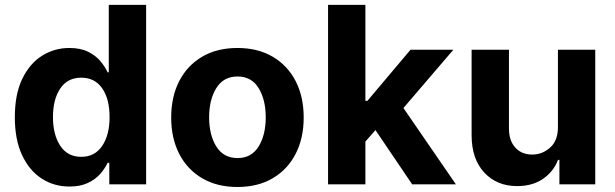

<svg xmlns="http://www.w3.org/2000/svg" viewBox="-20 -747 2492 778"><path d="M572.1 0V-727.3H420.8V-453.8H416.2Q405.9 -476.2 387.1 -498.9Q368.3 -521.7 337.4 -537.1Q306.5 -552.6 261 -552.6Q201 -552.6 150.9 -521.5Q100.9 -490.4 70.5 -428.1Q40.1 -365.8 40.1 -272Q40.1 -180.8 69.6 -118.1Q99.1 -55.4 149.1 -23.3Q199.2 8.9 261.4 8.9Q305.4 8.9 336.1 -5.7Q366.8 -20.2 386.2 -42.4Q405.5 -64.6 416.2 -87.4H422.9V0ZM424 -272.7Q424 -199.9 394 -155.7Q364 -111.5 309.3 -111.5Q253.6 -111.5 224.1 -156.4Q194.6 -201.3 194.6 -272.7Q194.6 -343.8 223.9 -388Q253.2 -432.2 309.3 -432.2Q364.3 -432.2 394.2 -389Q424 -345.9 424 -272.7Z M942.1 10.7Q859.4 10.7 799.2 -24.7Q739 -60 706.3 -123.4Q673.7 -186.8 673.7 -270.6Q673.7 -355.1 706.3 -418.5Q739 -481.9 799.2 -517.2Q859.4 -552.6 942.1 -552.6Q1024.9 -552.6 1085 -517.2Q1145.2 -481.9 1177.9 -418.5Q1210.6 -355.1 1210.6 -270.6Q1210.6 -186.8 1177.9 -123.4Q1145.2 -60 1085 -24.7Q1024.9 10.7 942.1 10.7ZM942.8 -106.5Q998.9 -106.5 1027.9 -153.4Q1056.8 -200.3 1056.8 -271.7Q1056.8 -343 1027.9 -390.1Q998.9 -437.1 942.8 -437.1Q885.7 -437.1 856.5 -390.1Q827.4 -343 827.4 -271.7Q827.4 -200.3 856.5 -153.4Q885.7 -106.5 942.8 -106.5Z M1309.3 0V-727.3H1460.6V-338.4H1468.8L1643.5 -545.5H1817.1L1614.7 -309.3L1827.4 0H1650.2L1501.4 -219.8L1460.6 -173.3V0Z M2240.8 -232.2V-545.5H2392V0H2246.8V-99.1H2241.1Q2222.7 -51.1 2179.9 -22Q2137.1 7.1 2075.6 7.1Q1993.3 7.1 1942.3 -47.8Q1891.3 -102.6 1891 -198.2V-545.5H2042.3V-225.1Q2042.6 -176.8 2068.2 -148.8Q2093.8 -120.7 2136.7 -120.7Q2177.6 -120.7 2209.3 -149.1Q2241.1 -177.6 2240.8 -232.2Z"/></svg>

Font: Inter UI
Style: Bold
Weight: 700
Designer: Rasmus Andersson
Foundry: rsms
Version: 3.2;8d6f07862